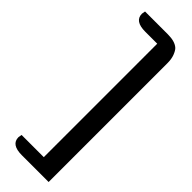

<svg xmlns="http://www.w3.org/2000/svg" viewBox="-376 -983 1180 1180"><g transform="rotate(45 214.5 -393.0)"><path d="M253 -886H149Q56 -886 56 -950Q56 -953 60 -973H259Q321 -973 350 -946Q362 -934 372 -908Q382 -882 382 -846V187H149Q56 187 56 123Q56 120 60 100H253Z"/></g></svg>

Font: Laila SemiBold
Style: Regular
Weight: 600
Designer: Hitesh Malaviya
Foundry: Indian Type Foundry
Version: Version 1.302;PS 1.0;hotconv 1.0.78;makeotf.lib2.5.61930; tt